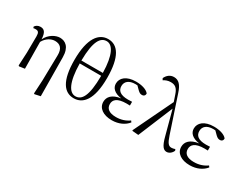

<svg xmlns="http://www.w3.org/2000/svg" viewBox="-98 -1446 2921 2294"><g transform="rotate(30 1362.5 -299.0)"><path d="M434 201 443 207 521 190 516 -345C515 -485 446 -531 372 -531C315 -531 230 -490 189 -403C185 -500 155 -527 105 -527C70 -527 44 -509 31 -488L37 -470C49 -473 58 -473 69 -473C105 -473 119 -456 119 -403L117 -178L108 3L117 11L193 0L189 -368C226 -436 288 -468 340 -468C408 -468 454 -431 451 -331L444 16Z M872 15C999 15 1099 -94 1099 -395C1099 -687 1012 -805 880 -805C753 -805 652 -691 652 -388C652 -97 741 15 872 15ZM878 -16C795 -16 732 -120 728 -382H1024C1023 -96 962 -16 878 -16ZM728 -422C731 -694 792 -774 876 -774C957 -774 1019 -668 1024 -422Z M1397 15C1494 15 1571 -24 1615 -80L1601 -99C1549 -62 1489 -43 1422 -43C1328 -43 1282 -80 1282 -143C1282 -200 1322 -247 1453 -247C1463 -247 1473 -247 1499 -246V-298C1475 -296 1460 -296 1443 -296C1334 -296 1294 -337 1294 -398C1294 -460 1341 -501 1427 -501L1456 -500L1499 -457C1525 -432 1539 -427 1562 -427C1585 -427 1603 -444 1600 -472C1567 -513 1494 -531 1422 -531C1286 -531 1222 -466 1222 -391C1222 -331 1265 -283 1366 -268C1249 -252 1201 -195 1201 -127C1201 -39 1280 15 1397 15Z M2154 15C2188 15 2223 -12 2237 -49L2229 -67C2212 -60 2192 -57 2179 -57C2141 -57 2118 -81 2087 -175L1924 -664C1892 -764 1850 -805 1787 -805C1736 -805 1697 -775 1674 -726L1686 -703C1713 -720 1744 -733 1783 -733C1841 -733 1876 -711 1902 -632L1932 -544L1673 -6L1678 1L1761 8L1959 -469L2047 -141C2080 -11 2115 15 2154 15Z M2472 15C2569 15 2646 -24 2690 -80L2676 -99C2624 -62 2564 -43 2497 -43C2403 -43 2357 -80 2357 -143C2357 -200 2397 -247 2528 -247C2538 -247 2548 -247 2574 -246V-298C2550 -296 2535 -296 2518 -296C2409 -296 2369 -337 2369 -398C2369 -460 2416 -501 2502 -501L2531 -500L2574 -457C2600 -432 2614 -427 2637 -427C2660 -427 2678 -444 2675 -472C2642 -513 2569 -531 2497 -531C2361 -531 2297 -466 2297 -391C2297 -331 2340 -283 2441 -268C2324 -252 2276 -195 2276 -127C2276 -39 2355 15 2472 15Z"/></g></svg>

Font: Noto Serif CJK TC
Style: Regular
Weight: 400
Designer: Ryoko NISHIZUKA 西塚涼子 (kana & ideographs); Frank Grießhammer (Latin, Greek & Cyrillic); Wenlong ZHANG 张文龙 (bopomofo); San
Foundry: Adobe
Version: Version 2.001;hotconv 1.1.0;makeotfexe 2.6.0